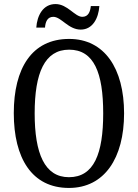

<svg xmlns="http://www.w3.org/2000/svg" viewBox="-20 -917 681 947"><path d="M378 -771C437 -771 466 -827 470 -887H428C425 -860 416 -834 386 -834C349 -834 313 -897 254 -897C192 -897 163 -840 159 -781H202C204 -808 213 -834 243 -834C282 -834 317 -771 378 -771ZM320 10C495 10 592 -137 592 -358C592 -580 495 -725 321 -725C137 -725 48 -580 48 -359C48 -137 137 10 320 10ZM320 -43C200 -43 151 -160 151 -358C151 -557 200 -672 321 -672C444 -672 489 -557 489 -358C489 -160 444 -43 320 -43Z"/></svg>

Font: Noto Serif Ethiopic Cn
Style: Regular
Weight: 400
Width: 3
Designer: Monotype Design Team
Foundry: Monotype Imaging Inc.
Version: Version 2.102